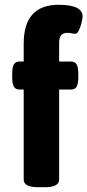

<svg xmlns="http://www.w3.org/2000/svg" viewBox="-20 -780 365 802"><path d="M79 -30V-406H61Q45 -406 38 -418Q31 -430 31 -456V-473Q31 -499 38 -511Q45 -523 61 -523H79V-598Q79 -760 225 -760Q325 -760 325 -711Q325 -705 321 -687Q317 -669 310 -654Q303 -639 294 -639Q288 -639 278 -641Q268 -643 263 -643Q244 -643 235.5 -633Q227 -623 227 -600V-523H277Q293 -523 300 -511Q307 -499 307 -473V-456Q307 -430 300 -418Q293 -406 277 -406H227V-30Q227 2 167 2H139Q79 2 79 -30Z"/></svg>

Font: Asap-Bold
Style: Bold
Weight: 700
Designer: Pablo Cosgaya
Foundry: Omnibus-Type
Version: Version 2.000; ttfautohint (v1.8)